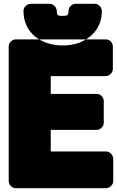

<svg xmlns="http://www.w3.org/2000/svg" viewBox="-20 -956 618 1014"><path d="M491 -270C507 -270 528 -285 528 -308V-423C528 -439 514 -460 491 -460H248V-554H539C555 -554 576 -569 576 -592V-711C576 -727 562 -748 539 -748H63C47 -748 26 -734 26 -711V0C26 16 40 38 63 38H540C556 38 578 23 578 0V-118C578 -134 563 -156 540 -156H248V-270ZM104 -898C104 -921 126 -936 142 -936H242C265 -936 280 -914 280 -898C280 -876 283 -872 311 -872C338 -872 342 -877 342 -898C342 -921 363 -936 379 -936H480C503 -936 518 -914 518 -898C518 -806 458 -751 392 -728C367 -720 340 -716 311 -716C201 -716 104 -779 104 -898Z"/></svg>

Font: Asimov Print
Style: E
Weight: 500
Designer: Google
Version: Version 2.000980; 2014